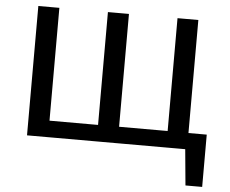

<svg xmlns="http://www.w3.org/2000/svg" viewBox="-56 -724 1167 973"><g transform="rotate(5 527.0 -237.5)"><path d="M871 0V-83H1007L955 0ZM922 183 897 -83H1007V183ZM100 0V-658H207V0ZM454 0V-658H561V0ZM808 0V-658H914V0ZM133 0V-84H881V0Z"/></g></svg>

Font: Ysabeau Infant SemiBold
Style: Regular
Weight: 600
Designer: Christian Thalmann (Catharsis Fonts)
Version: Version 2.002; featfreeze: ss01,ss02,lnum